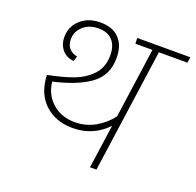

<svg xmlns="http://www.w3.org/2000/svg" viewBox="-122 -821 972 951"><g transform="rotate(20 364.0 -346.0)"><path d="M723 -652H573L481 0H447L480 -231Q446 -194 400 -173.5Q354 -153 299 -153Q209 -153 151.5 -206.5Q94 -260 90 -357Q168 -372 224 -393Q280 -414 316 -453.5Q352 -493 352 -555Q352 -605 326.5 -633Q301 -661 253 -661Q204 -661 172.5 -633Q141 -605 141 -564Q141 -534 157 -516Q173 -498 199 -494L191 -467Q153 -470 130 -496.5Q107 -523 107 -564Q107 -619 147.5 -655.5Q188 -692 252 -692Q316 -692 351 -655.5Q386 -619 386 -554Q386 -461 317 -411.5Q248 -362 126 -335Q133 -268 180.5 -226Q228 -184 299 -184Q357 -184 406 -212Q455 -240 487 -283L539 -652H449L448 -682H728Z"/></g></svg>

Font: FiraGO UltraLight
Style: Italic
Weight: 200
Italic angle: -8°
Designer: bBox Type GmbH
Foundry: bBox Type GmbH
Version: Version 1.001